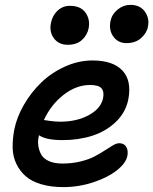

<svg xmlns="http://www.w3.org/2000/svg" viewBox="-20 -722 626 784"><path d="M496.1 -545.9Q462.4 -545.9 443.1 -572.3Q423.8 -598.6 431.2 -636.2Q437 -664.1 460.4 -683.1Q483.9 -702.1 512.2 -702.1Q552.2 -702.1 571.8 -674.3Q591.3 -646.5 584 -612.8Q579.6 -587.4 556.4 -566.7Q533.2 -545.9 496.1 -545.9ZM256.8 -539.1Q220.2 -539.1 200.4 -565.2Q180.7 -591.3 188 -627.9Q193.8 -658.7 215.1 -678.5Q236.3 -698.2 265.1 -698.2Q309.6 -698.2 329.3 -670.2Q349.1 -642.1 341.8 -606Q335.9 -577.6 314.2 -558.3Q292.5 -539.1 256.8 -539.1ZM238.8 42Q187.5 42 148.2 30.3Q108.9 18.6 85 -2.4Q61 -23.4 46.9 -52.7Q32.7 -82 31.7 -116.9Q30.8 -151.9 38.1 -191.9Q48.3 -243.2 77.4 -293.7Q106.4 -344.2 147.9 -384.5Q189.5 -424.8 244.9 -450Q300.3 -475.1 357.9 -475.1Q441.4 -475.1 480 -433.8Q518.6 -392.6 503.9 -315.9Q493.2 -262.7 452.9 -224.1Q412.6 -185.5 356.7 -167.7Q300.8 -149.9 235.8 -149.9Q167 -149.9 139.2 -169.9Q133.3 -146.5 136.7 -125.2Q140.1 -104 149.9 -88.4Q159.7 -72.8 181.4 -63.5Q203.1 -54.2 234.9 -54.2Q274.4 -54.2 309.1 -62.7Q343.8 -71.3 366.7 -83.5Q389.6 -95.7 408.2 -107.9Q426.8 -120.1 441.4 -128.7Q456.1 -137.2 466.8 -137.2Q486.8 -137.2 495.6 -122.1Q504.4 -106.9 500 -85Q493.7 -55.2 456.8 -26.1Q419.9 2.9 360.6 22.5Q301.3 42 238.8 42ZM348.1 -375Q291 -375 239.5 -334.7Q188 -294.4 159.2 -231.9Q159.7 -231.9 182.1 -228.5Q204.6 -225.1 226.1 -225.1Q293 -225.1 342.3 -251.7Q391.6 -278.3 400.9 -320.8Q406.2 -348.6 394 -361.8Q381.8 -375 348.1 -375Z"/></svg>

Font: Shantell Sans Bouncy
Style: Italic
Weight: 500
Italic angle: -11.31°
Designer: Stephen Nixon, Anya Danilova, Shantell Martin
Foundry: Arrow Type
Version: Version 1.006;[9816181b4]